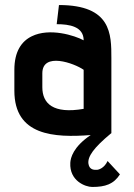

<svg xmlns="http://www.w3.org/2000/svg" viewBox="-20 -529 532 762"><path d="M407 110C394 138 372 145 364 145C356 145 335 147 331 121C327 93 351 58 421 0H422V-298C422 -394 422 -509 214 -509L205 -433C255 -433 312 -424 312 -369C277 -388 177 -420 106 -385C65 -365 37 -324 37 -252V-169C37 10 195 18 340 7C270 54 260 98 259 117C255 189 319 213 346 213C398 213 431 202 456 163ZM312 -97C191 -76 148 -118 148 -183V-238C148 -324 275 -278 312 -252Z"/></svg>

Font: Advent Pro
Style: Bold
Weight: 700
Designer: Andreas Kalpakidis
Foundry: Andreas Kalpakidis
Version: Version 2.002 2008